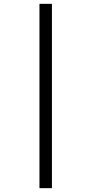

<svg xmlns="http://www.w3.org/2000/svg" viewBox="-20 -889 454 1000"><path d="M185.5 -869H250.5V91H185.5Z"/></svg>

Font: Merriweather 24pt Light
Style: Italic
Weight: 300
Italic angle: -7.8°
Version: Version 2.101